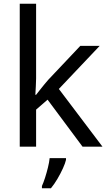

<svg xmlns="http://www.w3.org/2000/svg" viewBox="-20 -780 574 1021"><path d="M172 -363Q172 -347 170.5 -321Q169 -295 168 -276H172Q178 -284 190 -299Q202 -314 214.5 -329.5Q227 -345 236 -355L407 -536H510L293 -307L525 0H419L233 -250L172 -197V0H85V-760H172ZM331 70Q327 88 314.5 115.5Q302 143 285.5 171Q269 199 251 221H203V209Q211 192 219.5 165.5Q228 139 235 110.5Q242 82 244 61H331Z"/></svg>

Font: Noto Sans Rejang
Style: Regular
Weight: 400
Designer: Monotype Design Team
Foundry: Monotype Imaging Inc.
Version: Version 2.001; ttfautohint (v1.8.4.7-5d5b)